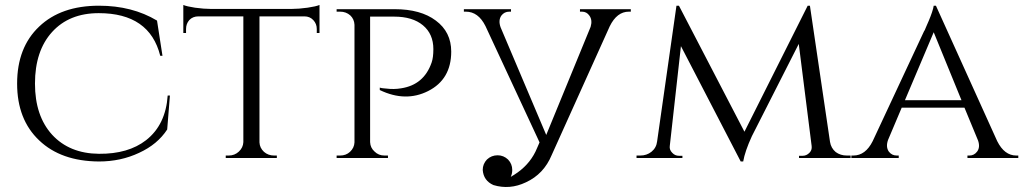

<svg xmlns="http://www.w3.org/2000/svg" viewBox="-20 -637 4125 774"><path d="M665 -252 654 -115Q615 -55 541 -21Q467 14 379 14Q226 13 138 -71Q49 -155 49 -300Q49 -446 138 -530Q226 -614 379 -614Q513 -614 613 -554L635 -412H626Q583 -584 378 -584Q259 -584 190 -508Q121 -432 121 -300Q121 -170 190 -94Q260 -18 379 -17Q497 -16 569 -72Q648 -134 656 -252Z M1156 -601Q1184 -601 1220 -606Q1254 -611 1268 -617V-504H1257V-520Q1257 -541 1243 -556Q1229 -571 1207 -571H1026V-63Q1027 -41 1044 -25Q1061 -10 1085 -10H1096V0H890V-10H902Q926 -10 943 -26Q960 -42 961 -64V-571H780Q757 -571 743 -556Q730 -541 730 -520V-504H719V-617Q733 -611 766 -606Q802 -601 830 -601Z M1571 -600Q1676 -600 1737 -554Q1799 -508 1799 -429Q1799 -317 1706 -270Q1615 -224 1511 -274V-284L1513 -283H1515L1518 -282L1526 -281L1537 -280Q1568 -276 1597 -281Q1689 -295 1720 -385Q1727 -405 1727 -439Q1727 -500 1685 -535Q1643 -570 1569 -570H1472V-64Q1473 -41 1490 -26Q1506 -10 1530 -10H1544V0H1337V-10H1351Q1375 -10 1391 -25Q1408 -41 1409 -63V-537Q1408 -560 1392 -575Q1375 -590 1351 -590H1337V-600Z M2144 -87 2143 -89 1937 -532Q1908 -590 1858 -590H1850V-600H2040V-590H2033Q2013 -590 2001 -574Q1988 -555 1998 -527L2182 -93L2361 -529Q2369 -556 2356 -574Q2345 -590 2326 -590H2318V-600H2523V-590H2515Q2467 -590 2438 -531L2204 -12Q2172 65 2100 98Q2035 129 1969 109Q1929 91 1926 48Q1926 24 1943 6Q1961 -11 1986 -11Q2010 -11 2028 6Q2045 24 2045 48Q2045 63 2039 76Q2053 68 2067 58Q2121 19 2145 -40L2155 -63Q2150 -75 2144 -87Z M3326 -65Q3330 -40 3349 -24Q3368 -10 3394 -10H3409V0H3201V-9H3216Q3231 -9 3243 -21Q3254 -32 3252 -48L3200 -460L3011 -88Q2983 -27 2976 14H2966L2725 -451L2680 -48Q2678 -33 2690 -21Q2701 -9 2717 -9H2731V0H2546V-10H2561Q2587 -10 2606 -25Q2626 -41 2629 -67L2707 -614H2717L2981 -106L3236 -614H3245Z M4000 -68Q4029 -10 4077 -10H4085V0H3880V-10H3888Q3907 -10 3919 -26Q3932 -43 3923 -70L3868 -203H3615L3560 -73Q3550 -45 3563 -26Q3575 -10 3595 -10H3603V0H3412V-10H3420Q3469 -10 3498 -68L3705 -511L3707 -514L3709 -518L3711 -523Q3714 -530 3717 -537L3724 -553Q3732 -572 3737 -587Q3743 -605 3744 -614H3753ZM3856 -233 3744 -507 3628 -233Z"/></svg>

Font: Cinzel(RUS BY LYAJKA)
Style: Regular
Weight: 400
Designer: Natanael Gama
Version: Version 1.001;PS 001.001;hotconv 1.0.56;makeotf.lib2.0.21325